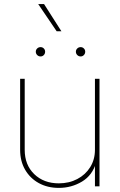

<svg xmlns="http://www.w3.org/2000/svg" viewBox="-20 -917 589 945"><path d="M269.5 7.8Q213.9 7.8 170.9 -15.9Q127.9 -39.6 103.5 -81.8Q79.1 -124 79.1 -179.7V-529.3H101.6V-179.7Q101.6 -105.5 148.4 -60.1Q195.3 -14.6 269.5 -14.6Q320.3 -14.6 360.6 -35.9Q400.9 -57.1 424.1 -94.5Q447.3 -131.8 447.3 -179.7V-529.3H469.7V0H447.3V-117.2H453.1Q435.5 -54.7 383.8 -23.4Q332 7.8 269.5 7.8ZM377 -639.2Q367.2 -639.2 360.4 -646Q353.5 -652.8 353.5 -662.6Q353.5 -671.9 360.4 -678.5Q367.2 -685.1 377 -685.1Q386.2 -685.1 392.8 -678.5Q399.4 -671.9 399.4 -662.6Q399.4 -652.8 392.8 -646Q386.2 -639.2 377 -639.2ZM179.7 -639.2Q169.9 -639.2 163.1 -646Q156.2 -652.8 156.2 -662.6Q156.2 -671.9 163.1 -678.5Q169.9 -685.1 179.7 -685.1Q189 -685.1 195.6 -678.5Q202.1 -671.9 202.1 -662.6Q202.1 -652.8 195.6 -646Q189 -639.2 179.7 -639.2ZM258.8 -763.2 168 -897H196.8L282.2 -763.2Z"/></svg>

Font: Inter 24pt Thin
Style: Regular
Weight: 250
Designer: Rasmus Andersson
Foundry: rsms
Version: Version 4.001;git-66647c0bb